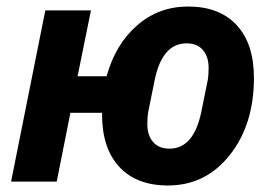

<svg xmlns="http://www.w3.org/2000/svg" viewBox="-20 -557 830 589"><path d="M495 12Q399 12 346 -45Q293 -102 293 -207V-211H196L154 0H14L119 -525H259L218 -323H307Q334 -421 400.5 -479Q467 -537 557 -537Q653 -537 706 -480Q759 -423 759 -318Q759 -175 685 -81.5Q611 12 495 12ZM500 -101Q575 -101 598 -216L617 -310Q620 -325 620 -349Q620 -383 602.5 -403.5Q585 -424 552 -424Q477 -424 454 -309L435 -215Q432 -200 432 -176Q432 -142 449.5 -121.5Q467 -101 500 -101Z"/></svg>

Font: Aneliza
Style: Bold Italic
Weight: 700
Italic angle: -11.31°
Designer: Mike Abbink, Paul van der Laan, Pieter van Rosmalen
Foundry: Bold Monday
Version: Version 3.0